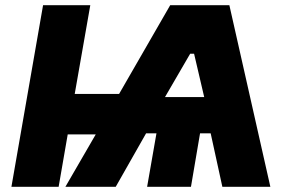

<svg xmlns="http://www.w3.org/2000/svg" viewBox="-20 -720 1100 740"><path d="M206 0 241 -202H349L232 0H426L543 -206H583L547 0H716L751 -206H792L837 0H1022L864 -700H636L439 -358H268L328 -700H146L24 0ZM616 -346 713 -513H728L767 -346Z"/></svg>

Font: Fixel Display 20240404 ExBold
Style: Italic
Weight: 800
Italic angle: -10°
Designer: AlfaBravo + MacPaw
Foundry: Kyrylo Tkachov, Marchela Mozhyna, Serhii Makarenko, Maria Weinstein, Zakhar Kryvoshyya
Version: Version 1.211;Glyphs 3.2 (3225)